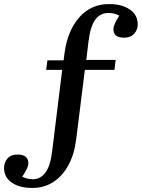

<svg xmlns="http://www.w3.org/2000/svg" viewBox="-105 -744 700 948"><path d="M55 184Q-9 184 -47 157.5Q-85 131 -85 85Q-85 58 -68 38.5Q-51 19 -19 19Q35 19 35 62Q35 74 27.5 90Q20 106 5 128Q28 141 58 141Q94 141 119 108.5Q144 76 153 -1L202 -399H123L129 -446H209L214 -484Q229 -593 286.5 -658.5Q344 -724 434 -724Q497 -724 536 -697Q575 -670 575 -624Q575 -597 557.5 -577.5Q540 -558 509 -558Q480 -558 467.5 -569Q455 -580 455 -600Q455 -612 462.5 -628.5Q470 -645 484 -667Q460 -680 430 -680Q391 -680 366.5 -648.5Q342 -617 332 -540L321 -448H466L460 -399H314L271 -55Q262 17 233 71Q204 125 158.5 154.5Q113 184 55 184Z"/></svg>

Font: Literata 36pt Medium
Style: Regular
Weight: 500
Designer: Latin by Veronika Burian and Jose Scaglione. Greek by Irene Vlachou. Cyrillic by Vera Evstafieva.
Foundry: TypeTogether
Version: Version 3.002